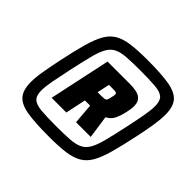

<svg xmlns="http://www.w3.org/2000/svg" viewBox="-166 -889 1090 1090"><g transform="rotate(45 378.5 -344.0)"><path d="M353 8Q245 8 181 -2Q117 -12 89 -43.5Q61 -75 61 -139Q61 -177 69.5 -227Q78 -277 92 -344Q112 -438 129.5 -501Q147 -564 169 -603Q191 -642 224.5 -662Q258 -682 310.5 -689Q363 -696 442 -696Q550 -696 613.5 -685.5Q677 -675 705 -643.5Q733 -612 733 -547Q733 -510 725 -459.5Q717 -409 703 -344Q683 -250 665.5 -187Q648 -124 626 -85Q604 -46 570 -26Q536 -6 484 1Q432 8 353 8ZM338 -63Q406 -63 449 -66Q492 -69 519 -82Q546 -95 563 -125Q580 -155 593.5 -208Q607 -261 625 -344Q640 -414 648.5 -461.5Q657 -509 657 -540Q657 -582 638.5 -599.5Q620 -617 576 -621Q532 -625 457 -625Q390 -625 346.5 -622Q303 -619 276 -606Q249 -593 232 -563Q215 -533 201.5 -480Q188 -427 170 -344Q155 -274 146 -226.5Q137 -179 137 -147Q137 -106 156 -88.5Q175 -71 219 -67Q263 -63 338 -63ZM208 -159 287 -529H465Q525 -529 549 -511Q573 -493 573 -456Q573 -445 571 -432Q569 -419 566 -405Q558 -368 545 -340Q532 -312 502 -297L522 -159H404L394 -282H352L326 -159ZM370 -366H404Q427 -366 434 -371Q441 -376 446 -403Q448 -411 449 -417Q450 -423 450 -427Q450 -436 443.5 -438.5Q437 -441 419 -441H386Z"/></g></svg>

Font: Saira Black
Style: Italic
Weight: 900
Italic angle: -12°
Designer: Hector Gatti with collaboration of the Omnibus-Type team
Foundry: Omnibus-Type
Version: Version 1.100; ttfautohint (v1.8.3)